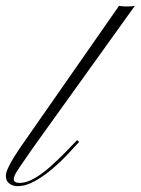

<svg xmlns="http://www.w3.org/2000/svg" viewBox="-86 -635 480 655"><path d="M320 -615Q331 -613 347.5 -613Q364 -613 374 -615L26 -130Q10 -106 -5 -85Q-20 -64 -29.5 -48.5Q-39 -33 -39 -24Q-39 -17 -33.5 -14Q-28 -11 -18 -11Q5 -11 33 -27.5Q61 -44 88.5 -69Q116 -94 139.5 -118Q163 -142 177 -157L184 -151Q171 -137 148 -112Q125 -87 95.5 -61.5Q66 -36 34.5 -18Q3 0 -27 0Q-43 0 -54.5 -9Q-66 -18 -66 -35Q-66 -46 -58 -63Q-50 -80 -38.5 -98.5Q-27 -117 -16.5 -132.5Q-6 -148 0 -156Z"/></svg>

Font: Kapakana
Style: Regular
Weight: 400
Designer: Kousuke Nagai
Version: Version 1.002